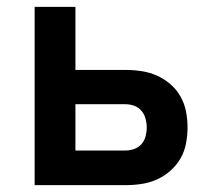

<svg xmlns="http://www.w3.org/2000/svg" viewBox="-20 -540 640 560"><path d="M81 0V-520H200V-336H346Q370 -336 393 -332.5Q416 -329 437.5 -319.5Q459 -310 477 -294.5Q495 -279 506.5 -258.5Q518 -238 522.5 -215Q527 -192 527 -168Q527 -145 522.5 -121.5Q518 -98 506.5 -78Q495 -58 477 -42Q459 -26 437.5 -16.5Q416 -7 393 -3.5Q370 0 346 0ZM200 -101H346Q359 -101 371.5 -105.5Q384 -110 392.5 -119.5Q401 -129 404.5 -142Q408 -155 408 -168Q408 -181 404.5 -194Q401 -207 392.5 -217Q384 -227 371.5 -231.5Q359 -236 346 -236H200Z"/></svg>

Font: Iosevka SS04 Extended
Style: Bold
Weight: 700
Width: 7
Monospace: yes
Designer: Belleve Invis
Foundry: Belleve Invis
Version: Version 19.0.0; ttfautohint (v1.8.4)